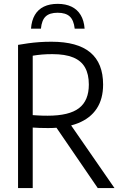

<svg xmlns="http://www.w3.org/2000/svg" viewBox="-20 -961 620 981"><path d="M72.2 0V-731.7Q97.7 -736.2 124.6 -739.9Q151.5 -743.6 180.6 -745.7Q209.8 -747.8 242.8 -747.8Q376 -747.8 441.4 -693Q506.8 -638.3 506.8 -529Q506.8 -455.6 474.2 -406.2Q441.7 -356.9 379.1 -331.8Q316.5 -306.7 225.9 -306.7Q200 -306.7 182 -307.4Q164 -308.1 147.2 -309.3V0ZM479.5 0 243 -345.7H325.8L565 0ZM223.7 -369.8Q333.3 -369.8 383.6 -408.4Q433.9 -447 433.9 -529Q433.9 -581.5 414.5 -616Q395.2 -650.4 354.2 -667.4Q313.2 -684.4 247.7 -684.4Q218.2 -684.4 194.8 -682.4Q171.4 -680.4 147.2 -676.4V-372.8Q162.1 -371.8 174.3 -371.1Q186.4 -370.3 198.2 -370.1Q210 -369.8 223.7 -369.8ZM138.4 -814.5Q141.5 -856.6 158.2 -884.8Q174.9 -913 204.3 -927.2Q233.7 -941.3 274.6 -941.3Q315.5 -941.3 345.3 -927Q375.1 -912.6 392.1 -884.4Q409.2 -856.3 412.3 -814.5H361.7Q356.8 -858.2 336.2 -877Q315.6 -895.9 274.6 -895.9Q233.7 -895.9 213.5 -877Q193.2 -858.2 189.1 -814.5Z"/></svg>

Font: Encode Sans Condensed Thin
Style: Regular
Weight: 100
Width: 3
Designer: Multiple Designers
Foundry: Impallari Type
Version: Version 3.002